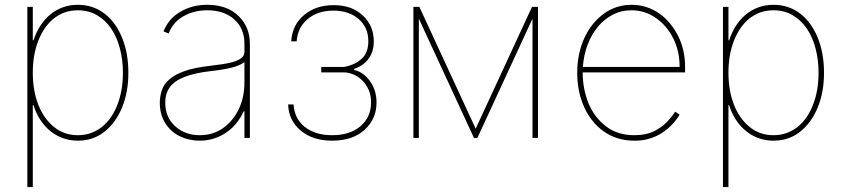

<svg xmlns="http://www.w3.org/2000/svg" viewBox="-20 -574 3513 799"><path d="M93.8 0ZM116.5 204.5H93.8V-545.5H116.5V-406.2H119.3Q130 -438.6 147.2 -465.7Q164.4 -492.9 187.9 -512.6Q211.3 -532.3 240.4 -543.1Q269.5 -554 304 -554Q337.7 -554 366.1 -543.9Q394.5 -533.7 417.6 -515.4Q440.7 -497.2 458.5 -471.8Q476.2 -446.4 488.6 -415.8Q514.2 -351.9 514.2 -271.3Q514.2 -190.3 487.9 -126.4Q461.6 -62.9 414.8 -25.9Q367.9 11.4 304 11.4Q270.2 11.4 240.9 0.5Q211.6 -10.3 188.2 -29.7Q164.8 -49 147.2 -76.2Q129.6 -103.3 119.3 -136.4H116.5ZM304 -11.4Q334.2 -11.4 359.6 -20.8Q384.9 -30.2 405.7 -47.1Q426.5 -63.9 442.3 -87.4Q458.1 -110.8 468.8 -138.8Q491.5 -197.1 491.5 -271.3Q491.5 -324.9 479 -372.3Q466.6 -419.7 442.6 -455.1Q418.7 -490.4 383.7 -510.8Q348.7 -531.2 304 -531.2Q273.4 -531.2 248 -521.8Q222.7 -512.4 202.1 -495.6Q181.5 -478.7 165.8 -455.3Q150.2 -431.8 139.2 -404.1Q116.5 -345.5 116.5 -271.3Q116.5 -198.5 138.8 -139.6Q161.9 -80.6 204.5 -45.8Q246.4 -11.4 304 -11.4Z M644.9 0ZM811.1 11.4Q778.8 11.4 748.8 1.4Q718.8 -8.5 695.7 -28.4Q672.6 -48.3 658.7 -78.1Q644.9 -108 644.9 -147.7Q645.6 -175.1 653.9 -199.6Q662.3 -224.1 684.8 -243.8Q707.4 -263.5 747.3 -277.9Q787.3 -292.3 850.9 -299.7Q878.6 -303.3 905 -306.8Q931.5 -310.4 952.2 -316.8Q973 -323.2 985.3 -333.1Q997.5 -343 997.2 -359.4V-392Q997.2 -455.3 955.3 -492.9Q913 -531.2 842.3 -531.2Q786.9 -531.2 744 -506.7Q700.3 -482.6 681.8 -434.7L660.5 -443.2Q681.1 -496.4 730.8 -525.2Q780.2 -554 842.3 -554Q925.1 -554 972.7 -507.5Q1019.9 -461.3 1019.9 -392V0H997.2V-110.8H994.3Q981.9 -84.2 964 -61.8Q946 -39.4 922.8 -23.3Q899.5 -7.1 871.4 2.1Q843.4 11.4 811.1 11.4ZM811.1 -11.4Q865.4 -11.4 906.6 -39.8Q948.2 -68.5 972.3 -117.2Q997.2 -166.5 997.2 -233V-315.3Q976.6 -300.4 941.4 -291.9Q906.2 -283.4 859.4 -278.4Q720.9 -263.1 685 -208.8Q667.6 -182.9 667.6 -147.7Q667.6 -85.9 708.8 -48.7Q750.4 -11.4 811.1 -11.4Z M1362.2 11.4Q1282 11.4 1231.9 -30.2Q1181.5 -71.7 1179 -139.2H1201.7Q1203.1 -111.9 1214.1 -88.6Q1225.1 -65.3 1245.6 -48.1Q1266 -30.9 1295.3 -21.1Q1324.6 -11.4 1362.2 -11.4Q1437.5 -11.4 1480.8 -49.4Q1524.1 -87.4 1524.1 -147Q1524.5 -176.1 1514.6 -199Q1504.6 -221.9 1489 -237.9Q1473.4 -253.9 1453.7 -262.8Q1433.9 -271.7 1414.8 -272.7H1316.8V-295.5H1411.9Q1458.1 -304 1485.1 -329.5Q1512.8 -355.1 1512.8 -402Q1512.8 -460.2 1472.3 -495Q1431.5 -529.8 1367.9 -529.8Q1301.1 -529.8 1259.9 -494.3Q1218.4 -459.2 1214.5 -402H1191.8Q1196.7 -471.6 1245.7 -511.7Q1295.1 -552.6 1367.9 -552.6Q1444.6 -552.6 1489.7 -509.6Q1535.5 -467 1535.5 -402Q1535.5 -357.2 1512.4 -327.8Q1490.1 -299 1453.8 -287.6V-282.7Q1492.2 -274.5 1519.2 -236.9Q1546.9 -198.9 1546.9 -147Q1546.9 -79.2 1497.2 -33.7Q1447.8 11.4 1362.2 11.4Z M2218.8 0H2196V-496.4L1966.6 0H1952.4L1723 -496.4V0H1700.3V-545.5H1725.1L1959.5 -38.4L2193.9 -545.5H2218.8Z M2382.1 0ZM2619.3 11.4Q2581.7 11.4 2549.9 1.2Q2518.1 -8.9 2492 -27.3Q2465.9 -45.8 2445.7 -71.2Q2425.4 -96.6 2411.6 -127.1Q2382.1 -191.4 2382.1 -271.3Q2382.1 -313.2 2390.3 -350.3Q2398.4 -387.4 2413 -418.5Q2427.6 -449.6 2447.8 -474.3Q2468 -498.9 2492.5 -516.7Q2543.7 -554 2608 -554Q2641.3 -554 2670.5 -544.4Q2699.6 -534.8 2724.1 -517.6Q2748.6 -500.4 2768.1 -476.6Q2787.6 -452.8 2801.8 -424.7Q2831 -366.5 2831 -295.5V-272.7H2404.8Q2404.8 -204.2 2429 -144.5Q2452.8 -85.9 2503.2 -47.2Q2550.8 -11.4 2619.3 -11.4Q2669.4 -11.4 2703.8 -29.1Q2721.2 -38 2734.9 -48.3Q2748.6 -58.6 2758.9 -70Q2779.5 -92.7 2789.8 -109.4L2808.2 -96.6Q2802.2 -86.6 2793.1 -74.8Q2784.1 -62.9 2772 -50.8Q2759.9 -38.7 2744.5 -27.3Q2729 -16 2710.2 -7.3Q2691.4 1.4 2668.7 6.6Q2646 11.7 2619.3 11.4ZM2808.2 -295.5Q2808.2 -362.2 2780.9 -415.8Q2753.6 -469.5 2708.1 -500Q2663 -531.2 2608 -531.2Q2566.8 -531.6 2531.2 -513.5Q2495.7 -495.4 2468.9 -463.6Q2442.1 -431.8 2425.6 -388.7Q2409.1 -345.5 2405.5 -295.5Z M2988.6 0ZM3011.4 204.5H2988.6V-545.5H3011.4V-406.2H3014.2Q3024.9 -438.6 3042.1 -465.7Q3059.3 -492.9 3082.7 -512.6Q3106.2 -532.3 3135.3 -543.1Q3164.4 -554 3198.9 -554Q3232.6 -554 3261 -543.9Q3289.4 -533.7 3312.5 -515.4Q3335.6 -497.2 3353.3 -471.8Q3371.1 -446.4 3383.5 -415.8Q3409.1 -351.9 3409.1 -271.3Q3409.1 -190.3 3382.8 -126.4Q3356.5 -62.9 3309.7 -25.9Q3262.8 11.4 3198.9 11.4Q3165.1 11.4 3135.8 0.5Q3106.5 -10.3 3083.1 -29.7Q3059.7 -49 3042.1 -76.2Q3024.5 -103.3 3014.2 -136.4H3011.4ZM3198.9 -11.4Q3229 -11.4 3254.4 -20.8Q3279.8 -30.2 3300.6 -47.1Q3321.4 -63.9 3337.2 -87.4Q3353 -110.8 3363.6 -138.8Q3386.4 -197.1 3386.4 -271.3Q3386.4 -324.9 3373.9 -372.3Q3361.5 -419.7 3337.5 -455.1Q3313.6 -490.4 3278.6 -510.8Q3243.6 -531.2 3198.9 -531.2Q3168.3 -531.2 3142.9 -521.8Q3117.5 -512.4 3096.9 -495.6Q3076.3 -478.7 3060.7 -455.3Q3045.1 -431.8 3034.1 -404.1Q3011.4 -345.5 3011.4 -271.3Q3011.4 -198.5 3033.7 -139.6Q3056.8 -80.6 3099.4 -45.8Q3141.3 -11.4 3198.9 -11.4Z"/></svg>

Font: Linik Sans Thin
Style: Regular
Weight: 100
Designer: Fonts by Rasmus Andersson / Changes by Cristiano Sobral with parts from Marc Monis
Foundry: rsms
Version: Version 3.020; ttfautohint (v1.6)